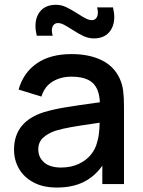

<svg xmlns="http://www.w3.org/2000/svg" viewBox="-20 -786 610 820"><path d="M137 -633.5Q131.5 -656.5 131.5 -674.5Q131.5 -715.5 154.2 -740.5Q177 -765.5 219 -765.5Q241.5 -765.5 262.2 -755.8Q283 -746 312 -727.5Q333.5 -713.5 347.2 -706.8Q361 -700 372.5 -700Q384.5 -700 391.2 -709Q398 -718 398 -733Q398 -743.5 394.5 -754.5H462.5Q468 -731.5 468 -713.5Q468 -672.5 445.2 -647.2Q422.5 -622 380.5 -622Q358 -622 336.5 -632Q315 -642 287.5 -660Q265.5 -674 252.2 -680.8Q239 -687.5 227.5 -687.5Q215 -687.5 208.2 -678.5Q201.5 -669.5 201.5 -655Q201.5 -646.5 205 -633.5ZM509.5 -332.5V0H417V-78.5Q383.5 -31 335.8 -8Q288 15 222.5 15Q164.5 15 123.5 -6.8Q82.5 -28.5 61.2 -65.2Q40 -102 40 -147Q40 -266.5 167.5 -307Q206 -318.5 254.8 -326.8Q303.5 -335 390 -347L406.5 -349Q404 -406 375.5 -432.2Q347 -458.5 284.5 -458.5Q239 -458.5 204.5 -437.5Q170 -416.5 157 -373.5L59.5 -403.5Q79.5 -475 136.8 -515Q194 -555 285.5 -555Q360 -555 413 -529.5Q466 -504 490.5 -452Q502 -427.5 505.8 -399.8Q509.5 -372 509.5 -332.5ZM394.5 -177.5Q404.5 -206.5 405.5 -262L392.5 -260Q319.5 -249.5 283.2 -243Q247 -236.5 218 -228Q183 -216 163.2 -197Q143.5 -178 143.5 -148Q143.5 -114.5 168.2 -92.5Q193 -70.5 241 -70.5Q283.5 -70.5 316 -85.8Q348.5 -101 368.2 -125.5Q388 -150 394.5 -177.5Z"/></svg>

Font: Hauora SemiBold
Style: Regular
Weight: 600
Designer: Wayne Shih
Foundry: WCYS
Version: Version 1.001